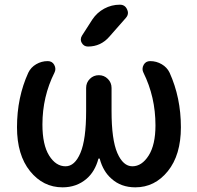

<svg xmlns="http://www.w3.org/2000/svg" viewBox="-20 -803 834 811"><path d="M551.8 -11.7Q491.2 -11.7 451.2 -47.9Q416 -78.1 401.4 -131.8Q400.4 -133.8 398.4 -133.8Q396.5 -133.8 395.5 -131.8Q380.9 -78.1 345.7 -47.9Q303.7 -11.7 244.1 -11.7Q162.1 -11.7 106.9 -80.1Q51.8 -148.4 51.8 -265.6Q51.8 -391.6 99.6 -496.1Q110.4 -518.6 132.8 -531.7Q155.3 -544.9 181.6 -544.9Q200.2 -544.9 209 -529.3Q213.9 -520.5 213.9 -511.7Q213.9 -503.9 210 -496.1Q159.2 -394.5 159.2 -277.3Q159.2 -191.4 187.5 -146Q215.8 -100.6 256.8 -100.6Q295.9 -100.6 319.8 -157.2Q343.8 -213.9 343.8 -334V-431.6Q343.8 -454.1 359.4 -469.7Q375 -485.4 397.5 -485.4Q419.9 -485.4 435.5 -469.7Q451.2 -454.1 451.2 -431.6V-334Q451.2 -212.9 475.6 -156.7Q500 -100.6 539.1 -100.6Q579.1 -100.6 607.9 -146Q636.7 -191.4 636.7 -273.4Q636.7 -393.6 585.9 -496.1Q582 -503.9 582 -511.7Q582 -520.5 586.9 -529.3Q595.7 -544.9 614.3 -544.9Q640.6 -544.9 663.1 -531.7Q685.5 -518.6 696.3 -496.1Q744.1 -390.6 744.1 -265.6Q744.1 -148.4 689 -80.1Q633.8 -11.7 551.8 -11.7ZM486.3 -783.2Q507.8 -783.2 516.6 -763.7Q520.5 -755.9 520.5 -749Q520.5 -737.3 511.7 -727.5L441.4 -647.5Q405.3 -606.4 351.6 -606.4Q334 -606.4 325.2 -622.1Q321.3 -628.9 321.3 -635.7Q321.3 -644.5 326.2 -652.3L370.1 -720.7Q389.6 -750 420.4 -766.6Q451.2 -783.2 486.3 -783.2Z"/></svg>

Font: Gen Jyuu GothicX Medium
Style: Regular
Weight: 500
Designer: Ryoko NISHIZUKA (kana &amp; ideographs); Paul D. Hunt (Latin, Greek &amp; Cyrillic); Wenlong ZHANG (bopomofo); Sandoll C
Version: Version 1.058.20140828